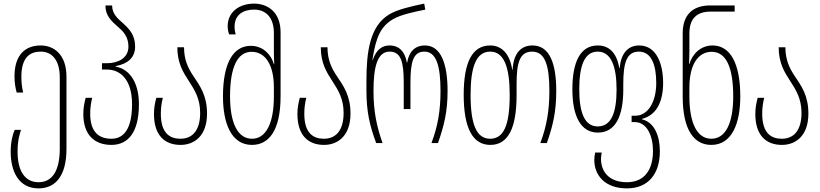

<svg xmlns="http://www.w3.org/2000/svg" viewBox="-20 -790 4527 1060"><path d="M193 250C284 250 347 184 347 32V-366C347 -493 274 -539 205 -539C119 -539 60 -487 60 -368C60 -337 64 -309 72 -279H108C101 -307 98 -334 98 -367C98 -475 147 -505 205 -505C265 -505 310 -461 310 -362V31C310 155 267 216 193 216C116 216 77 152 77 47C77 -15 89 -52 96 -73H61C53 -54 39 -13 39 47C39 155 82 250 193 250Z M595 10C684 10 747 -55 747 -214C747 -345 687 -411 619 -422V-425C687 -438 726 -473 726 -533C726 -596 694 -630 662 -659C628 -689 599 -714 599 -760H562C562 -702 596 -673 632 -641C663 -615 689 -585 689 -533C689 -467 629 -441 570 -441H543V-406H571C643 -406 709 -352 709 -215C709 -84 667 -24 595 -24C529 -24 478 -58 478 -162C478 -195 482 -222 489 -250H453C445 -220 440 -192 440 -161C440 -46 501 10 595 10Z M977 10C1050 10 1123 -37 1123 -163C1123 -263 1084 -316 1047 -371C1019 -413 996 -459 996 -529H959C959 -442 991 -391 1023 -342C1054 -294 1085 -246 1085 -167C1085 -68 1041 -24 976 -24C918 -24 868 -54 868 -162C868 -195 872 -222 879 -250H843C835 -220 830 -192 830 -161C830 -42 890 10 977 10Z M1371 10C1466 10 1529 -72 1529 -258V-612C1529 -724 1457 -770 1383 -770C1299 -770 1237 -722 1237 -646C1237 -629 1240 -614 1245 -600H1281C1278 -613 1275 -626 1275 -642C1275 -712 1327 -737 1383 -737C1448 -737 1492 -693 1492 -608V-505C1492 -484 1493 -462 1494 -436H1492C1478 -486 1434 -537 1365 -537C1267 -537 1211 -441 1211 -258C1211 -109 1257 10 1371 10ZM1371 -24C1292 -24 1250 -112 1250 -258C1250 -419 1291 -504 1369 -504C1447 -504 1492 -428 1492 -309V-257C1492 -110 1449 -24 1371 -24Z M1769 10C1842 10 1915 -37 1915 -163C1915 -263 1876 -316 1839 -371C1811 -413 1788 -459 1788 -529H1751C1751 -442 1783 -391 1815 -342C1846 -294 1877 -246 1877 -167C1877 -68 1833 -24 1768 -24C1710 -24 1660 -54 1660 -162C1660 -195 1664 -222 1671 -250H1635C1627 -220 1622 -192 1622 -161C1622 -42 1682 10 1769 10Z M2057 0H2092C2059 -94 2042 -176 2042 -288C2042 -423 2064 -505 2131 -505C2194 -505 2209 -448 2209 -332V-188H2246V-332C2246 -448 2261 -505 2323 -505C2389 -505 2412 -426 2412 -288C2412 -179 2397 -93 2362 0H2398C2432 -97 2451 -174 2451 -288C2451 -436 2415 -539 2326 -539C2267 -539 2237 -500 2228 -445H2226C2217 -500 2187 -539 2131 -539C2097 -539 2060 -524 2038 -459H2036C2055 -586 2083 -645 2150 -684C2193 -710 2275 -726 2328 -737L2322 -770C2249 -755 2172 -737 2128 -710C2021 -645 2003 -503 2003 -342V-290C2003 -172 2022 -93 2057 0Z M2687 10C2785 10 2832 -82 2832 -265V-325C2832 -442 2848 -505 2918 -505C2990 -505 3013 -426 3013 -288C3013 -179 2998 -93 2963 0H2999C3033 -97 3051 -174 3051 -288C3051 -436 3016 -539 2920 -539C2855 -539 2815 -495 2810 -405H2808C2793 -501 2744 -539 2686 -539C2586 -539 2540 -444 2540 -267C2540 -82 2590 10 2687 10ZM2686 -24C2611 -24 2578 -102 2578 -267C2578 -421 2609 -505 2686 -505C2762 -505 2794 -421 2794 -266C2794 -101 2762 -24 2686 -24Z M3441 250C3559 250 3623 170 3623 45C3623 -39 3593 -115 3525 -131V-134C3604 -154 3641 -228 3641 -332C3641 -436 3605 -539 3509 -539C3444 -539 3408 -492 3401 -414H3399C3384 -505 3337 -539 3280 -539C3182 -539 3140 -445 3140 -297C3140 -149 3186 -58 3281 -58C3378 -58 3421 -149 3421 -295V-325C3421 -442 3439 -505 3507 -505C3579 -505 3603 -426 3603 -332C3603 -228 3558 -151 3487 -151H3467V-116H3484C3553 -116 3585 -38 3585 44C3585 142 3542 216 3441 216C3343 216 3298 158 3298 87C3298 76 3300 64 3302 52H3266C3263 66 3261 79 3261 93C3261 177 3319 250 3441 250ZM3280 -92C3207 -92 3178 -169 3178 -297C3178 -421 3204 -505 3280 -505C3355 -505 3384 -421 3384 -296C3384 -168 3355 -92 3280 -92Z M3907 10C4021 10 4067 -109 4067 -258C4067 -441 4011 -539 3914 -539C3844 -539 3801 -487 3786 -437H3784C3785 -463 3786 -484 3786 -506V-606C3786 -684 3824 -726 3903 -726H4036V-760H3901C3804 -760 3749 -708 3749 -606V-258C3749 -72 3812 10 3907 10ZM3907 -24C3829 -24 3786 -110 3786 -257V-307C3786 -428 3831 -504 3909 -504C3988 -504 4028 -420 4028 -258C4028 -112 3987 -24 3907 -24Z M4297 10C4370 10 4443 -37 4443 -163C4443 -263 4404 -316 4367 -371C4339 -413 4316 -459 4316 -529H4279C4279 -442 4311 -391 4343 -342C4374 -294 4405 -246 4405 -167C4405 -68 4361 -24 4296 -24C4238 -24 4188 -54 4188 -162C4188 -195 4192 -222 4199 -250H4163C4155 -220 4150 -192 4150 -161C4150 -42 4210 10 4297 10Z"/></svg>

Font: Noto Sans Georgian ExtraCondensed ExtraLight
Style: Regular
Weight: 200
Width: 2
Designer: Monotype Design Team, Akaki Razmadze
Foundry: Google LLC
Version: Version 2.005